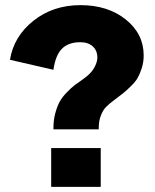

<svg xmlns="http://www.w3.org/2000/svg" viewBox="-20 -731 607 751"><path d="M189 -225.1V-230Q189 -261.2 196.3 -288.3Q203.6 -315.4 213.6 -333.5Q223.6 -351.6 241.5 -369.9Q259.3 -388.2 272.5 -398.2Q285.6 -408.2 307.1 -422.9Q335.9 -443.4 348.4 -465.6Q360.8 -487.8 360.8 -505.9Q360.8 -533.2 342.8 -549.6Q324.7 -565.9 293.9 -565.9Q248.5 -565.9 222.9 -541Q197.3 -516.1 189 -458L19 -497.1Q33.7 -588.4 110.6 -649.7Q187.5 -710.9 294.9 -710.9Q401.9 -710.9 471.9 -654.8Q542 -598.6 542 -514.2Q542 -488.3 534.7 -465.1Q527.3 -441.9 518.6 -426.5Q509.8 -411.1 491.2 -393.1Q472.7 -375 461.9 -366.5Q451.2 -357.9 428.2 -340.8Q406.7 -324.7 395.3 -313.2Q383.8 -301.8 375 -280.3Q366.2 -258.8 366.2 -230V-225.1ZM374 0H180.2V-151.9H374Z"/></svg>

Font: LT Superior Black
Style: Regular
Weight: 900
Designer: Daniel Lyons
Foundry: LyonsType
Version: Version 2.005